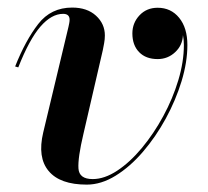

<svg xmlns="http://www.w3.org/2000/svg" viewBox="-20 -490 562 520"><path d="M206 -127.5Q190.5 -62 192.5 -33.5Q194.5 -5 231 -5Q263 -5 297.5 -27.8Q332 -50.5 364.2 -89.2Q396.5 -128 422.2 -175.5Q448 -223 463 -273Q478 -323 478 -368Q478 -382.5 475.5 -395Q474.5 -367.5 454.5 -348.8Q434.5 -330 407 -330Q375 -330 356.8 -348.8Q338.5 -367.5 338.5 -399.5Q338.5 -428 357.8 -448.5Q377 -469 407 -469Q443 -469 465.2 -441.8Q487.5 -414.5 487.5 -368Q487.5 -322 471.8 -270.2Q456 -218.5 429 -169Q402 -119.5 367.2 -79Q332.5 -38.5 293.2 -14.2Q254 10 215 10Q142.5 10 111.8 -26.8Q81 -63.5 97 -131L165.5 -417.5Q166.5 -422 167.5 -427.2Q168.5 -432.5 168.5 -436.5Q168.5 -452.5 151 -452.5Q119.5 -452.5 89.5 -418Q59.5 -383.5 29.5 -307.5L21 -310Q49 -380.5 83.5 -425Q118 -469.5 175.5 -469.5Q216 -469.5 240 -447.5Q264 -425.5 264 -394Q264 -383.5 262 -372.8Q260 -362 258.5 -354.5Z"/></svg>

Font: Bodoni* 24pt Medium
Style: Italic
Weight: 500
Italic angle: -13°
Version: Version 2.3